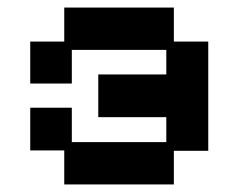

<svg xmlns="http://www.w3.org/2000/svg" viewBox="-20 -476 632 508"><path d="M150 12V-78H60V-191H170V-100H420V-166H240V-279H420V-344H170V-255H60V-366H150V-456H440V-366H531V-77H440V12Z"/></svg>

Font: Pixelify Sans Medium
Style: Regular
Weight: 500
Designer: Stefie Justprince
Foundry: Typecalism Foundryline
Version: Version 1.000;February 13, 2025;FontCreator 15.0.0.3015 64-b